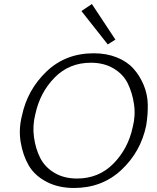

<svg xmlns="http://www.w3.org/2000/svg" viewBox="-20 -929 783 955"><path d="M516 -708 385 -874 437 -909 554 -732ZM348 6Q270 6 211 -25Q152 -56 123 -106Q94 -156 83 -221Q72 -286 89 -353Q116 -482 211 -573Q306 -664 446 -664Q510 -664 561 -643.5Q612 -623 643.5 -588Q675 -553 694.5 -506.5Q714 -460 715 -409Q716 -358 707 -304Q680 -174 584 -84Q488 6 348 6ZM363 -41Q471 -41 544 -115Q617 -189 640 -296Q655 -354 646.5 -411Q638 -468 615.5 -514Q593 -560 545 -588.5Q497 -617 432 -617Q324 -617 251.5 -543Q179 -469 156 -362Q141 -304 149 -246.5Q157 -189 180 -143.5Q203 -98 250.5 -69.5Q298 -41 363 -41Z"/></svg>

Font: EauTest Semilight
Style: Italic
Weight: 300
Italic angle: -12°
Designer: Christian Thalmann (Catharsis Fonts)
Version: Version 0.001;PS 000.001;hotconv 1.0.88;makeotf.lib2.5.64775